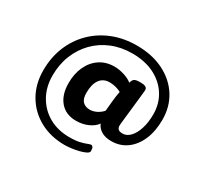

<svg xmlns="http://www.w3.org/2000/svg" viewBox="-164 -945 1388 1304"><g transform="rotate(30 530.0 -292.5)"><path d="M475 123Q364 123 278.5 76Q193 29 144.5 -54Q96 -137 96 -245Q96 -346 130.5 -430.5Q165 -515 228 -577.5Q291 -640 376.5 -674Q462 -708 564 -708Q685 -708 775.5 -662.5Q866 -617 915.5 -538Q965 -459 965 -358Q965 -267 936 -200Q907 -133 855.5 -95.5Q804 -58 735 -58Q686 -58 655 -78Q624 -98 615 -126Q594 -96 552 -77Q510 -58 459 -58Q379 -58 333.5 -111Q288 -164 288 -256Q288 -329 314.5 -386Q341 -443 389.5 -475.5Q438 -508 503 -508Q540 -508 580 -495.5Q620 -483 644 -463Q649 -484 660 -493.5Q671 -503 703 -503H710Q739 -503 751 -495.5Q763 -488 763 -473Q763 -472 761 -451.5Q759 -431 755.5 -399Q752 -367 748 -331Q744 -295 740.5 -262Q737 -229 734.5 -207.5Q732 -186 732 -182Q732 -160 742 -150.5Q752 -141 777 -141Q809 -141 835.5 -169Q862 -197 877.5 -246Q893 -295 893 -358Q893 -441 852.5 -506Q812 -571 738.5 -608.5Q665 -646 564 -646Q478 -646 405.5 -616.5Q333 -587 280 -533Q227 -479 197.5 -406Q168 -333 168 -245Q168 -156 207.5 -86.5Q247 -17 316 22Q385 61 475 61Q525 61 556.5 53.5Q588 46 605.5 38.5Q623 31 632 31Q639 31 645 39.5Q651 48 651 70Q651 82 631 92Q611 102 582 109Q553 116 524 119.5Q495 123 475 123ZM503 -170Q528 -170 554.5 -183Q581 -196 600 -218Q604 -258 607.5 -297Q611 -336 619 -376Q604 -385 579.5 -392Q555 -399 528 -399Q479 -399 452.5 -362.5Q426 -326 426 -259Q426 -212 446.5 -191Q467 -170 503 -170Z"/></g></svg>

Font: Asap Expanded ExtraBold
Style: Regular
Weight: 800
Width: 7
Designer: Pablo Cosgaya
Foundry: Omnibus-Type
Version: Version 3.001; ttfautohint (v1.8.4.7-5d5b)